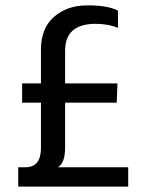

<svg xmlns="http://www.w3.org/2000/svg" viewBox="-20 -688 540 708"><path d="M452.7 0V-71.2H193.5Q220.6 -86.9 220.1 -147.5V-309.3H410.4L413.1 -380.5H220.1V-504.6Q222 -599.3 331.3 -600.2Q382.4 -599.7 415 -585V-648.9Q376.4 -668.7 301.5 -668.2Q227.5 -668.2 179.2 -625.9Q131 -583.6 131 -505.5V-380.5H61.6V-309.3H131V-142Q131 -71.2 73.5 -71.2H47.3V0Z"/></svg>

Font: Arad
Style: Regular
Weight: 400
Designer: Mohammad Darvishi
Version: Version 1.010;September 21, 2024;FontCreator 15.0.0.2992 64-